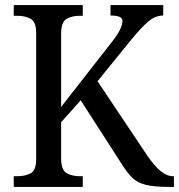

<svg xmlns="http://www.w3.org/2000/svg" viewBox="-20 -734 703 754"><path d="M34 0V-42H48Q79 -42 100.5 -53.5Q122 -65 122 -108V-605Q122 -648 100.5 -660Q79 -672 49 -672H34V-714H305V-672H293Q262 -672 241 -659.5Q220 -647 220 -601V-314L409 -556Q439 -593 450 -615Q461 -637 461 -652Q461 -673 414 -673V-714H621V-673Q589 -673 561 -648.5Q533 -624 497 -580L363 -415L559 -122Q586 -83 610.5 -62.5Q635 -42 660 -42H663V0H644Q586 0 553 -8Q520 -16 499 -36.5Q478 -57 454 -96L297 -340L220 -254V-113Q220 -67 241 -54.5Q262 -42 294 -42H305V0Z"/></svg>

Font: Noto Serif Myanmar SemCond
Style: Regular
Weight: 400
Width: 4
Designer: Ben Mitchell and the Monotype Design Team
Foundry: Monotype Imaging Inc.
Version: Version 2.106; ttfautohint (v1.8.4.7-5d5b)